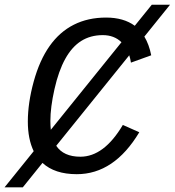

<svg xmlns="http://www.w3.org/2000/svg" viewBox="-64 -745 757 832"><path d="M593.8 -724.6H672.9L561.5 -586.4Q582 -552.7 591.3 -505.4L503.4 -473.6Q501 -490.2 496.1 -505.4L179.7 -113.3Q211.4 -65.9 284.2 -65.9Q386.7 -65.9 468.3 -203.6L539.6 -171.9Q430.7 9.8 268.6 9.8Q172.9 9.8 120.1 -39.1L34.7 66.9H-44.4L82 -89.8Q56.6 -142.6 56.6 -218.3Q56.6 -298.8 82 -391.4Q107.4 -483.9 150.9 -545.4Q194.3 -606.9 255.9 -637.9Q317.4 -668.9 395.5 -668.9Q471.7 -668.9 520 -633.3ZM154.3 -220.7Q154.3 -200.2 156.2 -182.6L462.4 -562Q430.7 -592.8 381.3 -592.8Q328.1 -592.8 287.8 -567.4Q247.6 -542 218.8 -490Q189.9 -438 172.1 -358.9Q154.3 -279.8 154.3 -220.7Z"/></svg>

Font: Liberation Mono
Style: Italic
Weight: 400
Italic angle: -12°
Monospace: yes
Designer: Steve Matteson
Foundry: Ascender Corporation
Version: Version 2.1.5